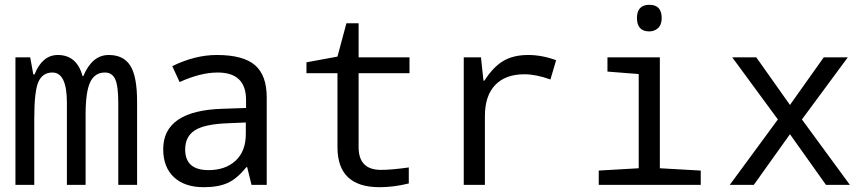

<svg xmlns="http://www.w3.org/2000/svg" viewBox="-20 -777 3641 807"><path d="M477.1 0V-345.2Q477.1 -416.5 464.1 -444.3Q451.2 -472.2 420.9 -472.2Q378.4 -472.2 359.1 -431.6Q339.8 -391.1 339.8 -295.9V0H261.2V-345.2Q261.2 -472.2 200.2 -472.2Q159.2 -472.2 141.6 -433.3Q124 -394.5 124 -277.8V0H44.9V-536.1H106.9L120.1 -463.9H125Q157.7 -545.9 223.1 -545.9Q302.7 -545.9 327.1 -457H330.1Q367.2 -545.9 437 -545.9Q499.5 -545.9 527.8 -500.7Q556.2 -455.6 556.2 -350.1V0Z M1037.1 0 1019 -74.2H1015.1Q977.5 -26.9 938 -8.5Q898.4 9.8 835.9 9.8Q756.3 9.8 711.2 -32.2Q666 -74.2 666 -149.9Q666 -312 915 -319.8L1014.2 -323.2V-356.9Q1014.2 -472.2 895 -472.2Q823.2 -472.2 734.9 -432.1L704.1 -499Q799.8 -545.9 891.1 -545.9Q1002 -545.9 1051.5 -503.4Q1101.1 -460.9 1101.1 -367.2V0ZM1013.2 -262.2 934.1 -258.8Q838.4 -254.9 798.3 -228.8Q758.3 -202.6 758.3 -148.9Q758.3 -62 856 -62Q927.7 -62 970.5 -101.8Q1013.2 -141.6 1013.2 -213.9Z M1698.2 -73.2V-5.9Q1634.8 9.8 1575.2 9.8Q1398.4 9.8 1398.4 -158.2V-469.2H1268.1V-515.1L1398.4 -539.1L1436 -679.2H1487.3V-536.1H1701.2V-469.2H1487.3V-158.2Q1487.3 -63 1581.1 -63Q1626.5 -63 1698.2 -73.2Z M2317.4 -523.9 2293.5 -442.9Q2233.4 -464.8 2184.1 -464.8Q2104.5 -464.8 2061.3 -419.7Q2018.1 -374.5 2018.1 -289.1V0H1929.2V-536.1H2001.5L2012.2 -438H2016.1Q2053.2 -496.1 2095.7 -521Q2138.2 -545.9 2200.2 -545.9Q2257.8 -545.9 2317.4 -523.9Z M2709.5 -756.8Q2761.2 -756.8 2761.2 -701.2Q2761.2 -672.9 2745.8 -658.9Q2730.5 -645 2709.5 -645Q2657.2 -645 2657.2 -701.2Q2657.2 -756.8 2709.5 -756.8ZM2664.6 -465.8 2533.2 -476.1V-536.1H2753.4V-69.8L2925.3 -60.1V0H2496.6V-60.1L2664.6 -69.8Z M3249.5 -274.9 3057.6 -536.1H3158.7L3300.3 -335.9L3442.4 -536.1H3543.5L3350.6 -274.9L3552.2 0H3451.7L3300.3 -212.9L3148.4 0H3047.4Z"/></svg>

Font: Apple Sans Adjectives
Style: Regular
Weight: 400
Monospace: yes
Foundry: Apple Sans Adjectives
Version: Version 0.01